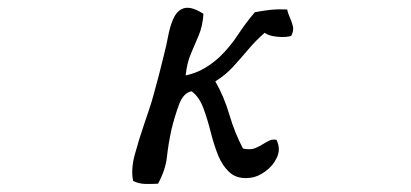

<svg xmlns="http://www.w3.org/2000/svg" viewBox="-20 -496 1040 486"><path d="M717 -405Q704 -401 682 -403Q660 -405 650 -413Q628 -394 609 -371.5Q590 -349 570.5 -327.5Q551 -306 525 -290Q547 -252 560.5 -206Q574 -160 595 -120Q614 -116 626 -121Q638 -126 647 -132Q655 -137 662.5 -140.5Q670 -144 680 -142Q691 -119 681 -97.5Q671 -76 651.5 -62Q632 -48 614 -46Q581 -42 562 -59Q543 -76 532 -103Q521 -131 513 -163Q505 -195 494.5 -223Q484 -251 465 -265Q444 -261 433 -231Q422 -201 414 -168Q406 -131 402.5 -98.5Q399 -66 380 -31Q362 -30 346.5 -30.5Q331 -31 317 -38Q311 -67 321 -104Q331 -141 345 -182Q351 -200 357.5 -219Q364 -238 369 -257Q376 -282 382.5 -307Q389 -332 395 -357Q401 -380 405.5 -404Q410 -428 418 -447Q426 -466 440 -473Q450 -478 463 -475.5Q476 -473 495 -461Q493 -430 483 -406.5Q473 -383 463 -359.5Q453 -336 450 -305Q477 -311 498 -323.5Q519 -336 536 -352Q562 -377 582 -407.5Q602 -438 625 -465Q629 -466 636 -467Q654 -470 668.5 -471.5Q683 -473 707 -472Q708 -466 710 -461Q712 -456 714 -451Q719 -440 721.5 -429Q724 -418 717 -405Z"/></svg>

Font: Yuji Mai
Style: Regular
Weight: 400
Designer: Kataoka Yuji
Foundry: Kinuta Font Factory
Version: Version 3.002